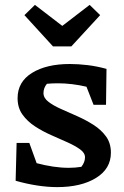

<svg xmlns="http://www.w3.org/2000/svg" viewBox="-20 -759 507 786"><path d="M44 -19 48 -174H100L130 -91Q164 -82 197 -77Q230 -72 262 -72Q287 -72 313 -76Q328 -95 328 -115Q328 -133 308 -147.5Q288 -162 257 -176Q226 -190 190.5 -205.5Q155 -221 123.5 -241.5Q92 -262 72 -290Q52 -318 52 -357Q52 -424 111 -460.5Q170 -497 266 -497Q300 -497 338 -492.5Q376 -488 416 -477L414 -330H363L334 -404Q274 -418 217 -418Q194 -418 172 -416Q158 -399 158 -378Q158 -358 178 -342.5Q198 -327 229.5 -313Q261 -299 296 -283.5Q331 -268 362.5 -248Q394 -228 414 -200.5Q434 -173 434 -134Q434 -68 373 -30.5Q312 7 214 7Q176 7 133 0.5Q90 -6 44 -19ZM197 -569 80 -697 123 -739 235 -653 347 -739 390 -697 272 -569Z"/></svg>

Font: Piazzolla SemiBold
Style: Regular
Weight: 600
Designer: Juan Pablo del Peral
Foundry: Huerta Tipografica
Version: Version 1.330